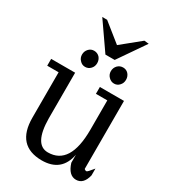

<svg xmlns="http://www.w3.org/2000/svg" viewBox="-222 -976 973 1096"><g transform="rotate(30 265.0 -427.5)"><path d="M155 -867H123L246 -690H307L429 -867L399 -870L276 -770ZM320 -624Q320 -602 335 -587Q350 -571 371 -571Q392 -571 406 -587Q420 -602 420 -624Q420 -646 406 -662Q392 -677 371 -677Q350 -677 335 -662Q320 -646 320 -624ZM130 -624Q130 -602 145 -587Q159 -571 180 -571Q201 -571 216 -587Q230 -602 230 -624Q230 -646 216 -662Q201 -677 180 -677Q159 -677 145 -662Q130 -646 130 -624ZM311 -469H386V-276Q386 -42 240 -42Q150 -42 148 -212V-514H-10V-469H65V-170Q65 14 232 15Q362 15 386 -111V-58Q408 13 457 13Q506 13 522 -53V-98Q491 -59 485 -59Q476 -59 470 -66V-514H311Z"/></g></svg>

Font: Sawarabi Mincho
Style: Regular
Weight: 400
Version: Version 1.082; ttfautohint (v1.8.4.7-5d5b)